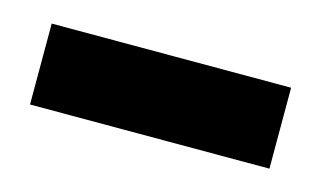

<svg xmlns="http://www.w3.org/2000/svg" viewBox="-32 -737 367 220"><g transform="rotate(15 151.5 -627.0)"><path d="M10 -579H294V-675H10Z"/></g></svg>

Font: Vanilla Cream Black
Style: Regular
Weight: 900
Designer: Jeremy Tribby, Jinavaṁso
Foundry: Tribby Type
Version: Version 1.422;Glyphs 3.1.2 (3151)